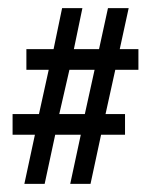

<svg xmlns="http://www.w3.org/2000/svg" viewBox="-20 -445 361 473"><path d="M40 8 66 -113H11V-164H76L100 -273H45V-324H112L133 -425H183L162 -324H224L246 -425H297L275 -324H321V-273H264L240 -164H288V-113H229L203 8H153L179 -113H116L90 8ZM126 -164H189L213 -273H151Z"/></svg>

Font: Junicode Cond Medium
Style: Regular
Weight: 500
Width: 3
Designer: Peter S. Baker
Version: Version 2.201